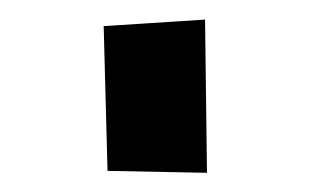

<svg xmlns="http://www.w3.org/2000/svg" viewBox="-20 -405 324 200"><path d="M195.6 -225 92 -227 88 -377.8 193.6 -384.6Z"/></svg>

Font: Truculenta
Style: Regular
Weight: 400
Designer: Ivan Castro, Eva Sanz & Omnibus-Type Team
Foundry: Omnibus-Type
Version: Version 1.002